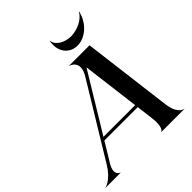

<svg xmlns="http://www.w3.org/2000/svg" viewBox="-382 -1167 1336 1336"><g transform="rotate(-45 285.5 -499.0)"><path d="M-119.5 0H29.5V-1.5C28 -1.5 -24.5 -20 22.5 -97.5L108 -238.5H436.5L452 -114C465 -12 432 -1.5 429.5 -1.5V0H657.5V-1.5C651 -1.5 599.5 -12.5 586.5 -118L503.5 -780H303V-778C306.5 -778 392.5 -752 328 -646L-1 -105C-51.5 -22 -109.5 -1.5 -119.5 -1.5ZM443.5 -837C518 -837 597 -900.5 618.5 -997.5H615.5C591 -947 515.5 -914.5 457 -914.5C398 -914.5 335.5 -947 331.5 -997.5H329.5C310 -900.5 368 -837 443.5 -837ZM121.5 -261 380 -686.5 433.5 -261Z"/></g></svg>

Font: Beautique Display
Style: Bold
Weight: 700
Italic angle: -12°
Designer: Nhat-Quang Ngo
Version: Version 1.100;Glyphs 3.2.3 (3260)